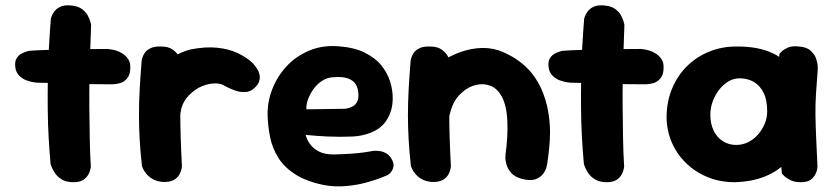

<svg xmlns="http://www.w3.org/2000/svg" viewBox="-20 -670 3063 706"><path d="M250 0Q224 0 207.5 -10Q191 -20 182 -33.5Q173 -47 169.5 -57Q166 -67 166 -67Q162 -110 159 -162Q156 -214 155.5 -270.5Q155 -327 156 -384.5Q157 -442 160 -497Q163 -552 167 -601Q167 -601 169.5 -609Q172 -617 179.5 -627.5Q187 -638 201.5 -645Q216 -652 240 -650Q266 -648 281 -637Q296 -626 303 -612.5Q310 -599 312.5 -589Q315 -579 315 -579Q314 -541 312 -491.5Q310 -442 309 -387Q308 -332 308.5 -274.5Q309 -217 310 -161.5Q311 -106 314 -57Q314 -57 312.5 -48.5Q311 -40 305 -28.5Q299 -17 286 -8.5Q273 0 250 0ZM390 -360Q311 -360 241 -362.5Q171 -365 115 -366Q115 -366 104 -367.5Q93 -369 77.5 -374.5Q62 -380 50 -392.5Q38 -405 36 -425Q34 -444 41 -455.5Q48 -467 58.5 -472.5Q69 -478 77.5 -480.5Q86 -483 86 -483Q94 -484 116 -485Q138 -486 169 -487Q200 -488 235.5 -488.5Q271 -489 307 -489.5Q343 -490 375 -490Q375 -490 384 -489Q393 -488 405.5 -484.5Q418 -481 430.5 -473Q443 -465 451.5 -452.5Q460 -440 459 -420Q459 -396 448 -382.5Q437 -369 423.5 -365Q410 -361 400 -360.5Q390 -360 390 -360Z M569 -70Q549 -68 538 -80.5Q527 -93 522 -110.5Q517 -128 516 -141.5Q515 -155 515 -155Q509 -182 506.5 -197.5Q504 -213 504.5 -222.5Q505 -232 506.5 -241.5Q508 -251 508 -265Q512 -324 535 -370Q558 -416 596 -446Q634 -476 680 -488Q735 -499 778.5 -494.5Q822 -490 854.5 -474.5Q887 -459 908 -439Q908 -439 913 -433.5Q918 -428 924.5 -418.5Q931 -409 934 -396.5Q937 -384 933 -371Q929 -358 913 -344Q899 -332 880.5 -331.5Q862 -331 845 -337Q828 -343 816.5 -349Q805 -355 805 -355Q789 -365 763 -363Q737 -361 710 -347Q684 -332 666 -309.5Q648 -287 644 -257Q641 -234 639.5 -216.5Q638 -199 637 -184Q636 -169 636 -152.5Q636 -136 637 -114Q637 -114 632 -104Q627 -94 612.5 -83.5Q598 -73 569 -70ZM578 -1Q556 -3 541.5 -11.5Q527 -20 518 -31Q509 -42 505.5 -50.5Q502 -59 502 -59Q496 -113 493.5 -158.5Q491 -204 491 -247Q491 -290 493.5 -338.5Q496 -387 501 -448Q501 -448 503 -456Q505 -464 511.5 -474.5Q518 -485 533 -492.5Q548 -500 572 -499Q599 -499 614.5 -488Q630 -477 637.5 -463.5Q645 -450 647.5 -440Q650 -430 650 -430Q646 -381 644.5 -338Q643 -295 643 -252.5Q643 -210 644.5 -162.5Q646 -115 649 -58Q649 -58 647.5 -49Q646 -40 639.5 -28Q633 -16 618.5 -8Q604 0 578 -1Z M1174 11Q1108 -2 1066.5 -28.5Q1025 -55 1003 -90.5Q981 -126 973 -166.5Q965 -207 964 -247Q963 -296 981.5 -343Q1000 -390 1034 -426.5Q1068 -463 1116 -483.5Q1164 -504 1222 -500Q1281 -496 1320 -477Q1359 -458 1381.5 -430.5Q1404 -403 1414 -371.5Q1424 -340 1424 -311Q1425 -263 1399.5 -225Q1374 -187 1314 -173Q1298 -169 1276.5 -168Q1255 -167 1231.5 -167Q1208 -167 1185 -168Q1162 -169 1144 -170.5Q1126 -172 1115 -173Q1104 -174 1104 -174Q1107 -160 1118 -143Q1129 -126 1150.5 -114Q1172 -102 1207 -102Q1245 -103 1272.5 -105Q1300 -107 1317.5 -109.5Q1335 -112 1343 -113.5Q1351 -115 1351 -115Q1351 -115 1358 -115.5Q1365 -116 1376.5 -114.5Q1388 -113 1399.5 -106.5Q1411 -100 1419 -87Q1428 -72 1427 -61Q1426 -50 1421 -42Q1416 -34 1410.5 -30Q1405 -26 1405 -26Q1405 -26 1384 -17.5Q1363 -9 1329.5 0.5Q1296 10 1255 14Q1214 18 1174 11ZM1107 -268 1247 -270Q1247 -270 1252 -270.5Q1257 -271 1265 -273.5Q1273 -276 1280.5 -281Q1288 -286 1293 -295.5Q1298 -305 1298 -319Q1298 -343 1289 -358.5Q1280 -374 1260 -381.5Q1240 -389 1205 -386Q1182 -385 1163 -372Q1144 -359 1131 -340Q1118 -321 1111.5 -301.5Q1105 -282 1107 -268Z M1900 -12Q1873 -19 1860 -34Q1847 -49 1842.5 -64.5Q1838 -80 1838.5 -92Q1839 -104 1839 -104Q1848 -167 1845.5 -225Q1843 -283 1824 -317Q1808 -345 1783.5 -354.5Q1759 -364 1731.5 -358Q1704 -352 1680 -331Q1655 -310 1643.5 -280.5Q1632 -251 1628.5 -221Q1625 -191 1624 -168Q1624 -143 1623.5 -126.5Q1623 -110 1623.5 -98.5Q1624 -87 1624 -75Q1624 -75 1623.5 -68Q1623 -61 1619 -52Q1615 -43 1604 -35.5Q1593 -28 1571 -26Q1553 -25 1538.5 -35Q1524 -45 1516 -55Q1508 -65 1508 -65Q1498 -80 1496.5 -94Q1495 -108 1496 -128Q1497 -148 1494 -180Q1490 -218 1489.5 -245.5Q1489 -273 1492.5 -294.5Q1496 -316 1505 -336.5Q1514 -357 1530 -380Q1552 -407 1584.5 -431Q1617 -455 1655 -471.5Q1693 -488 1734 -492.5Q1775 -497 1813 -485Q1836 -477 1862 -462.5Q1888 -448 1913.5 -424.5Q1939 -401 1959.5 -365Q1980 -329 1992 -279Q2003 -229 2002.5 -180.5Q2002 -132 1992 -67Q1992 -67 1989.5 -56Q1987 -45 1978 -32Q1969 -19 1950.5 -11.5Q1932 -4 1900 -12ZM1567 -1Q1545 -3 1530.5 -11.5Q1516 -20 1507 -31Q1498 -42 1494.5 -50.5Q1491 -59 1491 -59Q1485 -113 1482.5 -158.5Q1480 -204 1480 -247Q1480 -290 1482.5 -338.5Q1485 -387 1490 -448Q1490 -448 1492 -456Q1494 -464 1500.5 -474.5Q1507 -485 1522 -492.5Q1537 -500 1561 -499Q1588 -499 1603.5 -488Q1619 -477 1626.5 -463.5Q1634 -450 1636.5 -440Q1639 -430 1639 -430Q1635 -381 1633.5 -338Q1632 -295 1632 -252.5Q1632 -210 1633.5 -162.5Q1635 -115 1638 -58Q1638 -58 1636.5 -49Q1635 -40 1628.5 -28Q1622 -16 1607.5 -8Q1593 0 1567 -1Z M2211 0Q2185 0 2168.5 -10Q2152 -20 2143 -33.5Q2134 -47 2130.5 -57Q2127 -67 2127 -67Q2123 -110 2120 -162Q2117 -214 2116.5 -270.5Q2116 -327 2117 -384.5Q2118 -442 2121 -497Q2124 -552 2128 -601Q2128 -601 2130.5 -609Q2133 -617 2140.5 -627.5Q2148 -638 2162.5 -645Q2177 -652 2201 -650Q2227 -648 2242 -637Q2257 -626 2264 -612.5Q2271 -599 2273.5 -589Q2276 -579 2276 -579Q2275 -541 2273 -491.5Q2271 -442 2270 -387Q2269 -332 2269.5 -274.5Q2270 -217 2271 -161.5Q2272 -106 2275 -57Q2275 -57 2273.5 -48.5Q2272 -40 2266 -28.5Q2260 -17 2247 -8.5Q2234 0 2211 0ZM2351 -360Q2272 -360 2202 -362.5Q2132 -365 2076 -366Q2076 -366 2065 -367.5Q2054 -369 2038.5 -374.5Q2023 -380 2011 -392.5Q1999 -405 1997 -425Q1995 -444 2002 -455.5Q2009 -467 2019.5 -472.5Q2030 -478 2038.5 -480.5Q2047 -483 2047 -483Q2055 -484 2077 -485Q2099 -486 2130 -487Q2161 -488 2196.5 -488.5Q2232 -489 2268 -489.5Q2304 -490 2336 -490Q2336 -490 2345 -489Q2354 -488 2366.5 -484.5Q2379 -481 2391.5 -473Q2404 -465 2412.5 -452.5Q2421 -440 2420 -420Q2420 -396 2409 -382.5Q2398 -369 2384.5 -365Q2371 -361 2361 -360.5Q2351 -360 2351 -360Z M2682 0Q2628 0 2582.5 -18.5Q2537 -37 2502.5 -70.5Q2468 -104 2449.5 -148Q2431 -192 2431 -242Q2432 -299 2452 -346Q2472 -393 2506.5 -427Q2541 -461 2587.5 -480Q2634 -499 2687 -499Q2768 -500 2823 -473.5Q2878 -447 2906.5 -391.5Q2935 -336 2935 -250Q2935 -200 2920 -155.5Q2905 -111 2874 -76.5Q2843 -42 2795 -22Q2747 -2 2682 0ZM2687 -137Q2710 -137 2730.5 -147Q2751 -157 2766.5 -174.5Q2782 -192 2791.5 -214Q2801 -236 2801 -261Q2801 -303 2787.5 -329.5Q2774 -356 2751.5 -369Q2729 -382 2699 -382Q2677 -382 2657.5 -370Q2638 -358 2623.5 -339Q2609 -320 2600.5 -296.5Q2592 -273 2592 -248Q2592 -216 2603.5 -191Q2615 -166 2637 -151.5Q2659 -137 2687 -137ZM2925 0Q2901 0 2885.5 -8Q2870 -16 2862.5 -24Q2855 -32 2855 -32Q2848 -105 2843 -175Q2838 -245 2838.5 -318.5Q2839 -392 2846 -472Q2846 -472 2853 -479.5Q2860 -487 2876 -494.5Q2892 -502 2918 -499Q2946 -497 2960.5 -484Q2975 -471 2980.5 -455.5Q2986 -440 2986.5 -428Q2987 -416 2987 -416Q2983 -365 2980.5 -325.5Q2978 -286 2978.5 -248Q2979 -210 2981 -165Q2983 -120 2986 -58Q2986 -58 2985 -49.5Q2984 -41 2978.5 -29.5Q2973 -18 2960.5 -9Q2948 0 2925 0Z"/></svg>

Font: Sour Gummy
Style: Bold
Weight: 700
Designer: Stefie Justprince
Foundry: Eifetstype
Version: Version 1.000